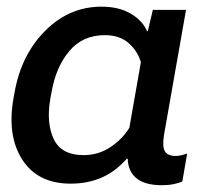

<svg xmlns="http://www.w3.org/2000/svg" viewBox="-20 -544 656 579"><path d="M192.9 9.8Q244.6 9.8 286.6 -8.5Q328.6 -26.9 362.3 -65.4H365.2Q366.2 -27.3 391.4 -6.6Q416.5 14.2 467.3 14.6Q487.3 14.6 503.7 11.2Q520 7.8 529.8 3.4L544.4 -81.1Q535.6 -77.6 526.4 -75.7Q517.1 -73.7 509.3 -73.7Q486.3 -73.7 477.5 -87.4Q468.8 -101.1 474.6 -137.2L541 -514.2H440.9L425.8 -450.2H423.3Q410.2 -481.4 374.5 -502.7Q338.9 -523.9 286.1 -523.9Q189 -523.9 116.5 -451.4Q43.9 -378.9 23.9 -265.1L21 -249.5Q0.5 -135.3 47.1 -62.7Q93.8 9.8 192.9 9.8ZM231.9 -76.2Q165 -76.2 142.1 -124.5Q119.1 -172.9 131.8 -246.6L135.7 -267.1Q148.4 -341.3 188.7 -389.6Q229 -438 295.9 -438Q341.3 -438 368.4 -413.6Q395.5 -389.2 404.8 -356.4L370.1 -158.7Q350.1 -125.5 313.7 -100.8Q277.3 -76.2 231.9 -76.2Z"/></svg>

Font: Roboto Flex
Style: wght 500 wdth 100 opsz 14.0 GRAD 0.00 slnt -10.00 XTRA 468 XOPQ 96 YOPQ 79 YTLC 514 YTUC 712 YTAS 750 YTDE -203.00 YTFI 738
Weight: 500
Italic angle: -10°
Designer: Berlow after Robertson
Foundry: Google
Version: Version 3.100